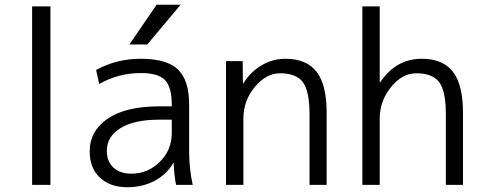

<svg xmlns="http://www.w3.org/2000/svg" viewBox="-20 -777 2036 807"><path d="M115 0V-750H192V0Z M638 -757H739L599 -590H524ZM572 -530Q681 -530 728 -485Q775 -440 775 -337V-140Q775 -69 790 0H720Q712 -39 710 -92H708Q681 -44 630 -17Q579 10 515 10Q443 10 400 -30.5Q357 -71 357 -140Q357 -227 433 -278.5Q509 -330 649 -330H702V-335Q702 -411 673.5 -440.5Q645 -470 572 -470Q478 -470 397 -424L384 -483Q470 -530 572 -530ZM429 -143Q429 -98 457 -72.5Q485 -47 532 -47Q601 -47 651.5 -96.5Q702 -146 702 -218V-274H649Q544 -274 486.5 -238.5Q429 -203 429 -143Z M930 -520H1000L1001 -427H1003Q1033 -475 1079.5 -502.5Q1126 -530 1180 -530Q1268 -530 1310.5 -475.5Q1353 -421 1353 -303V0H1281V-297Q1281 -394 1253 -431.5Q1225 -469 1157 -469Q1099 -469 1051 -411.5Q1003 -354 1003 -278V0H930Z M1503 -750H1576V-431H1578Q1644 -530 1753 -530Q1841 -530 1883.5 -475.5Q1926 -421 1926 -303V0H1854V-297Q1854 -394 1826 -431.5Q1798 -469 1730 -469Q1670 -469 1623 -410.5Q1576 -352 1576 -278V0H1503Z"/></svg>

Font: M PLUS 1p
Style: Regular
Weight: 400
Version: Version 1.062